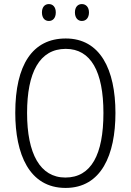

<svg xmlns="http://www.w3.org/2000/svg" viewBox="-20 -913 642 943"><path d="M186 -852C186 -826 199 -810 220 -810C240 -810 254 -825 254 -852C254 -878 240 -893 220 -893C199 -893 186 -877 186 -852ZM348 -852C348 -826 362 -810 382 -810C403 -810 417 -826 417 -852C417 -878 402 -893 382 -893C362 -893 348 -878 348 -852ZM547 -358C547 -572 472 -724 303 -724C140 -724 55 -595 55 -359C55 -157 123 10 302 10C478 10 547 -153 547 -358ZM113 -358C113 -557 174 -673 303 -673C426 -673 488 -562 488 -358C488 -154 428 -41 301 -41C177 -41 113 -158 113 -358Z"/></svg>

Font: Noto Sans Kannada Condensed Light
Style: Regular
Weight: 300
Width: 3
Designer: Jelle Bosma - Monotype Design Team
Foundry: Monotype Imaging Inc.
Version: Version 2.005